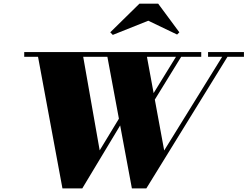

<svg xmlns="http://www.w3.org/2000/svg" viewBox="-20 -1040 1380 1070"><path d="M715 10 573.5 -750H794L895 -201.5L1234.5 -750H1264L795.5 10ZM328 10 187 -750H439L535.5 -202L702.5 -477H731.5L438.5 10ZM115 -723.5V-750H1101.5V-723.5ZM772 -417 977 -750H1006L801 -417ZM1139.5 -723.5V-750H1339.5V-723.5ZM608.5 -845.5 594.5 -860 757 -1019.5H861.5L979.5 -860L967 -847.5L806.5 -924.5Z"/></svg>

Font: Bodoni Moda 9pt Black
Style: Italic
Weight: 900
Italic angle: -13°
Designer: Owen Earl
Foundry: indestructible type
Version: Version 2.004